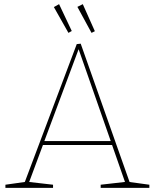

<svg xmlns="http://www.w3.org/2000/svg" viewBox="-20 -903 744 923"><path d="M605 -22 596 -29 698 -15V0H464V-15L587 -29L583 -22L517 -211L525 -206H179L189 -213L118 -22L113 -29L235 -15V0H6V-15L105 -29L97 -22L349 -691L368 -693ZM191 -219 185 -225H518L514 -220L356 -672H360ZM309 -745 325 -754 264 -883 239 -869ZM420 -745 436 -753 378 -883 352 -870Z"/></svg>

Font: Bitter Thin Thin
Style: Regular
Weight: 250
Version: Version 2.002